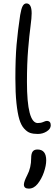

<svg xmlns="http://www.w3.org/2000/svg" viewBox="-20 -780 325 1134"><path d="M203.1 11.2Q176.8 11.2 158.4 5.1Q140.1 -1 122.3 -20.8Q104.5 -40.5 94 -75.9Q83.5 -111.3 77.1 -171.6Q70.8 -231.9 70.8 -316.9Q70.8 -435.5 77.9 -516.4Q85 -597.2 99.1 -690.9Q105.5 -729 114 -744.4Q122.6 -759.8 136.2 -759.8Q167 -759.8 167 -701.2Q167 -675.3 160.2 -624.5Q153.3 -573.7 146.2 -489.3Q139.2 -404.8 139.2 -296.9Q139.2 -53.2 203.1 -53.2Q221.2 -53.2 235.6 -59.6Q250 -65.9 255.9 -65.9Q279.8 -65.9 279.8 -40Q279.8 -19 256.1 -3.9Q232.4 11.2 203.1 11.2ZM149.9 334Q121.1 334 121.1 310.1Q121.1 293 141.1 253.9Q164.1 210.4 164.1 153.8Q164.1 127.4 172.9 115.2Q181.6 103 201.2 103Q252.9 103 252.9 167Q252.9 197.8 239.3 237.3Q225.6 276.9 202.1 306.2Q179.7 334 149.9 334Z"/></svg>

Font: Shantell Sans Normal
Style: Regular
Weight: 300
Designer: Stephen Nixon, Anya Danilova, Shantell Martin
Foundry: Arrow Type
Version: Version 1.006;[559af2be0]